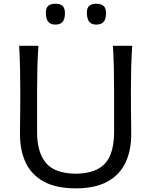

<svg xmlns="http://www.w3.org/2000/svg" viewBox="-20 -994 807 1025"><path d="M384.6 11.5Q487.2 11.5 552.6 -24Q618 -59.5 649.3 -124.3Q680.5 -189.2 680.5 -278.1Q680.5 -299.6 680.1 -334.9Q679.7 -370.2 679.2 -412.9Q678.8 -455.6 678.8 -499.4Q678.8 -569.8 680.2 -628.2Q681.6 -686.5 685.8 -749.5H582.9Q586.6 -686.5 587.8 -628.2Q589.1 -569.8 589.1 -499.4V-288.2Q589.1 -217.4 569.7 -168.3Q550.3 -119.1 505.4 -93.5Q460.4 -67.9 384.4 -66.6Q271.2 -68 224.6 -125Q178 -182 178 -287.4V-499.4Q178 -569.8 179.4 -628.2Q180.8 -686.5 185.1 -749.5H82.2Q85.9 -686.5 87.1 -628.2Q88.4 -569.8 88.4 -499.4Q88.4 -455.6 88 -413.1Q87.6 -370.5 87.1 -335.3Q86.7 -300.1 86.7 -278.2Q86.7 -190.2 117.7 -125Q148.8 -59.9 214.6 -24.2Q280.5 11.5 384.6 11.5ZM494 -862.7Q520.4 -862.7 533.2 -877.4Q546 -892 546 -924.1Q546 -950 533.5 -962Q521 -974 495.4 -974Q469.4 -974 456.6 -963Q443.8 -952.1 443.8 -926.9Q443.8 -893.2 456.2 -878Q468.5 -862.7 494 -862.7ZM275.5 -862.7Q301.9 -862.7 314.3 -877.4Q326.7 -892 326.7 -924.1Q326.7 -950 314.4 -962Q302.1 -974 276.5 -974Q250.5 -974 237.7 -963Q224.9 -952.1 224.9 -926.9Q224.9 -893.2 237.4 -878Q250 -862.7 275.5 -862.7Z"/></svg>

Font: Pinar FD VF
Style: Regular
Weight: 300
Designer: Amin Abedi
Version: Version 2.000